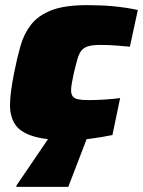

<svg xmlns="http://www.w3.org/2000/svg" viewBox="-20 -538 557 748"><path d="M246 8Q155 8 105.5 -8.5Q56 -25 37.5 -55.5Q19 -86 19 -127Q19 -155 23.5 -187Q28 -219 35 -254Q46 -310 59.5 -358Q73 -406 101 -442Q129 -478 180.5 -498Q232 -518 319 -518Q374 -518 422.5 -513.5Q471 -509 517 -499L486 -356Q468 -358 435.5 -360.5Q403 -363 372 -363Q343 -363 326 -358.5Q309 -354 299 -343Q289 -332 282.5 -310.5Q276 -289 268 -255Q263 -232 260 -215Q257 -198 257 -186Q257 -171 263.5 -162.5Q270 -154 285 -151Q300 -148 325 -148Q351 -148 385.5 -150Q420 -152 448 -156L418 -12Q375 -3 331.5 2.5Q288 8 246 8ZM44 190V185L182 -18H325L324 -13L246 190Z"/></svg>

Font: Saira SemiExpanded Black
Style: Italic
Weight: 900
Width: 6
Italic angle: -12°
Designer: Hector Gatti with collaboration of the Omnibus-Type team
Foundry: Omnibus-Type
Version: Version 1.101